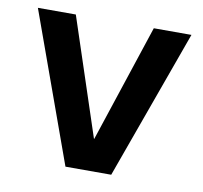

<svg xmlns="http://www.w3.org/2000/svg" viewBox="-62 -562 663 628"><g transform="rotate(10 269.5 -248.0)"><path d="M194 0 15 -496H141L270 -106H271L400 -496H525L346 0Z"/></g></svg>

Font: DM Sans 28pt SemiBold
Style: Regular
Weight: 600
Version: Version 4.004;gftools[0.9.30]